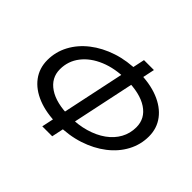

<svg xmlns="http://www.w3.org/2000/svg" viewBox="-157 -929 1148 1148"><g transform="rotate(45 416.5 -355.0)"><path d="M374 -73Q278 -73 207 -101.5Q136 -130 97.5 -181.5Q59 -233 59 -302Q59 -371 91.5 -432Q124 -493 183 -539Q242 -585 321 -611Q400 -637 494 -637Q591 -637 662.5 -608.5Q734 -580 773 -528.5Q812 -477 812 -408Q812 -339 779.5 -278Q747 -217 687.5 -171Q628 -125 548.5 -99Q469 -73 374 -73ZM392 -157Q464 -157 524 -174.5Q584 -192 628 -223.5Q672 -255 696 -298.5Q720 -342 720 -394Q720 -468 656 -510.5Q592 -553 476 -553Q381 -553 307.5 -522.5Q234 -492 192.5 -438.5Q151 -385 151 -316Q151 -243 214.5 -200Q278 -157 392 -157ZM318 0 468 -710H552L402 0Z"/></g></svg>

Font: Geist
Style: Italic
Weight: 400
Italic angle: -12°
Designer: Basement.studio, Andrés Briganti, Mateo Zaragoza
Foundry: Basement.studio, Vercel, Andrés Briganti, Guido Ferreyra, Mateo Zaragoza
Version: Version 1.500